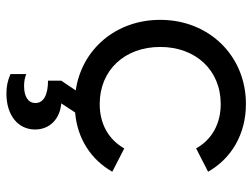

<svg xmlns="http://www.w3.org/2000/svg" viewBox="-114 -444 782 595"><g transform="rotate(90 277.5 -147.0)"><path d="M270.5 224.6C337.9 224.6 381.8 188.5 381.8 135.7C381.8 90.8 349.6 58.6 300.8 54.7L329.1 11.7C410.2 4.9 475.1 -37.6 512.7 -103.5L440.4 -140.6C413.1 -92.3 365.2 -64.5 302.7 -64.5C198.2 -64.5 126 -141.6 126 -252C126 -362.3 198.2 -439.5 302.7 -439.5C365.2 -439.5 413.1 -411.6 440.4 -363.3L512.7 -400.4C471.2 -473.1 396 -517.6 302.7 -517.6C153.3 -517.6 42 -403.3 42 -252C42 -115.2 132.8 -8.8 260.7 9.8L230.5 54.7V95.7C274.4 95.7 299.8 109.4 299.8 134.8C299.8 156.2 281.2 169.9 247.1 169.9C234.4 169.9 221.7 168 210 163.1V211.9C229.5 220.7 248 224.6 270.5 224.6Z"/></g></svg>

Font: Wanted Sans
Style: Regular
Weight: 400
Designer: Original Design by Kil Hyung-jin and Kang Hanbin, Wanted Lab, Inc; Hangeul from Source Han Sans by Jang Soo-young and Ka
Foundry: Wanted Lab, Inc.
Version: Version 1.001;Glyphs 3.2 (3227)